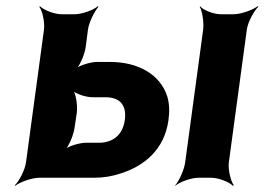

<svg xmlns="http://www.w3.org/2000/svg" viewBox="-20 -574 854 620"><path d="M257 -424 264 -478C267 -502 286 -539 298 -552L296 -554C283 -542 245 -528 221 -528H179C155 -528 120 -542 109 -554L107 -552C117 -539 125 -502 122 -478L64 -50C61 -26 42 11 28 24L29 26C44 14 83 0 107 0H284C315 0 343 -5 370 -14C446 -38 511 -91 524 -186C528 -214 527 -240 520 -263C497 -334 426 -374 335 -374H293C273 -374 235 -363 221 -350L223 -348C238 -360 254 -400 257 -424ZM719 -50 777 -478C780 -502 800 -539 814 -552L812 -554C797 -542 758 -528 734 -528H693C669 -528 635 -542 626 -554L625 -552C633 -539 639 -502 636 -478L578 -50C575 -26 558 11 546 24V26C559 14 597 0 621 0H662C686 0 721 14 732 26L735 24C725 11 716 -26 719 -50ZM383 -186C376 -136 342 -113 299 -113H257C237 -113 199 -102 185 -89L187 -87C202 -99 218 -139 221 -163L228 -210C231 -234 225 -274 214 -286L212 -284C222 -271 258 -260 278 -260H320C365 -260 390 -237 383 -186Z"/></svg>

Font: Asimov
Style: EdgeNarIt
Weight: 500
Designer: Google
Version: Version 2.000980: 2014